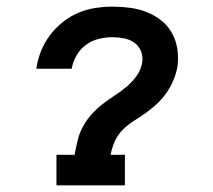

<svg xmlns="http://www.w3.org/2000/svg" viewBox="-20 -558 640 578"><path d="M150 0V-92H205V-95Q209 -116 214 -136.5Q219 -157 229.5 -176.5Q240 -196 255 -213Q270 -230 288 -244Q306 -258 324.5 -270Q343 -282 360.5 -296.5Q378 -311 391.5 -330Q405 -349 408 -370Q411 -387 404.5 -403.5Q398 -420 384.5 -429.5Q371 -439 353.5 -442.5Q336 -446 318 -446Q298 -446 277.5 -441Q257 -436 239.5 -423.5Q222 -411 211 -392Q200 -373 196 -353Q196 -352 196 -351.5Q196 -351 196 -351H89Q89 -352 89.5 -353Q90 -354 90 -355Q94 -381 104 -405.5Q114 -430 130.5 -452Q147 -474 169 -491.5Q191 -509 216 -519.5Q241 -530 267 -534Q293 -538 318 -538Q345 -538 371.5 -534.5Q398 -531 422 -521.5Q446 -512 466 -496Q486 -480 498 -458Q510 -436 514 -409.5Q518 -383 514 -356Q510 -336 502 -316.5Q494 -297 481.5 -279Q469 -261 453 -246Q437 -231 419.5 -218.5Q402 -206 383.5 -194.5Q365 -183 349.5 -167.5Q334 -152 325.5 -132.5Q317 -113 313 -92H356V0Z"/></svg>

Font: Iosevka Curly Slab SmBdExObl
Style: Regular
Weight: 600
Width: 7
Italic angle: -9°
Monospace: yes
Designer: Belleve Invis
Foundry: Belleve Invis
Version: Version 11.1.0; ttfautohint (v1.8.3)